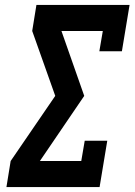

<svg xmlns="http://www.w3.org/2000/svg" viewBox="-20 -755 543 775"><path d="M6 0 23 -105 203 -368 110 -630 127 -735H503L472 -548H381L395 -630H228L320 -368L141 -105H308L322 -187H413L382 0Z"/></svg>

Font: Iosevka Curly Slab Extrabold
Style: Italic
Weight: 800
Italic angle: -9°
Monospace: yes
Designer: Belleve Invis
Foundry: Belleve Invis
Version: Version 22.1.2; ttfautohint (v1.8.4)